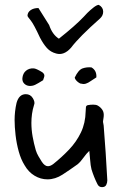

<svg xmlns="http://www.w3.org/2000/svg" viewBox="-20 -769 501 789"><path d="M399 0Q386 0 380 -13Q373 -27 367 -42Q361 -57 356 -73Q352 -89 350.5 -111Q349 -133 347 -149Q335 -138 323 -121Q311 -104 299 -94Q267 -71 237 -51.5Q207 -32 175 -32Q147 -32 122 -47Q97 -62 81 -90Q66 -114 57 -146.5Q48 -179 44 -213.5Q40 -248 40 -276Q40 -293 42 -311Q44 -329 48 -346Q58 -382 86 -382Q105 -382 115 -365.5Q125 -349 120 -338Q114 -319 111.5 -300.5Q109 -282 109 -264Q109 -236 114 -208Q119 -180 127 -152Q131 -139 138 -127Q145 -115 152 -104Q164 -86 177 -86Q187 -86 199 -95Q234 -123 264 -154.5Q294 -186 312.5 -224.5Q331 -263 332 -311Q333 -319 333 -327Q333 -335 341 -337Q352 -339 363.5 -339Q375 -339 382 -335Q394 -328 401 -317Q408 -306 406 -289Q404 -276 403.5 -271.5Q403 -267 404 -264.5Q405 -262 406 -253Q415 -142 421 -28Q421 -18 416.5 -9Q412 0 399 0ZM211 -549Q188 -555 173 -571.5Q158 -588 144 -615Q119 -669 107 -684Q93 -701 93 -704Q93 -718 105.5 -727Q118 -736 138 -736L182 -666Q195 -627 222 -610Q290 -664 324 -700Q327 -704 338.5 -715.5Q350 -727 364 -738Q378 -749 386 -749Q404 -739 404 -721Q404 -705 391 -693Q305 -617 272 -573Q243 -540 211 -549ZM316 -425Q310 -424 299.5 -432.5Q289 -441 287 -450Q302 -482 319.5 -488Q337 -494 356 -492Q378 -479 376 -451L353 -436Q331 -420 316 -425ZM100 -416Q88 -417 79.5 -425.5Q71 -434 72 -448Q74 -468 87 -478.5Q100 -489 118 -488Q128 -488 154 -472Q166 -463 161 -451Q156 -438 158 -440Q136 -426 124.5 -420.5Q113 -415 100 -416Z"/></svg>

Font: Mynerve
Style: Regular
Weight: 400
Designer: Carolina Short
Foundry: Carolina Short
Version: Version 1.000; ttfautohint (v1.8.4.7-5d5b)